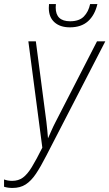

<svg xmlns="http://www.w3.org/2000/svg" viewBox="-40 -918 540 948"><path d="M22 10Q-2 10 -20 4V-32Q-2 -25 20 -25Q51 -25 73 -41Q95 -57 117 -93Q139 -129 169 -189L100 -714H137L189 -317Q194 -274 197 -235Q206 -255 215 -275.5Q224 -296 234 -315L439 -714H480L189 -150Q161 -95 137.5 -60Q114 -25 87 -7.5Q60 10 22 10ZM305 -783Q257 -783 229 -808Q201 -833 201 -879Q201 -883 201.5 -888Q202 -893 202 -898H236Q235 -888 235 -881Q235 -813 306 -813Q351 -813 374 -836.5Q397 -860 405 -898H441Q428 -843 394.5 -813Q361 -783 305 -783Z"/></svg>

Font: Noto Sans Condensed ExtraLight
Style: Italic
Weight: 200
Width: 3
Italic angle: -12°
Designer: Monotype Design Team
Foundry: Monotype Imaging Inc.
Version: Version 2.013; ttfautohint (v1.8.4.7-5d5b)